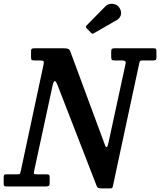

<svg xmlns="http://www.w3.org/2000/svg" viewBox="-67 -1012 869 1042"><path d="M147 -684H120.5Q109.5 -684 105.5 -686.5Q101.5 -689 101.5 -700V-734Q101.5 -744 105.2 -747Q109 -750 118.5 -750H278.5Q295.5 -750 303 -746.8Q310.5 -743.5 314.5 -733L498 -237.5Q502 -227 504.5 -220Q507 -213 511.5 -213Q516.5 -213 522 -239L614.5 -666Q617 -676.5 612 -680.2Q607 -684 595 -684H556Q542.5 -684 539.5 -688Q536.5 -692 536.5 -705.5V-732.5Q536.5 -744 540.8 -747Q545 -750 555.5 -750H766Q777 -750 779.5 -746.5Q782 -743 782 -731.5V-701.5Q782 -690.5 779 -687.2Q776 -684 764.5 -684H709Q696 -684 693.2 -681.2Q690.5 -678.5 688.5 -667.5L545.5 -1.5Q544 5 541.8 7.8Q539.5 10.5 531 10.5H480Q461.5 10.5 457 -4.5L245.5 -549.5Q236.5 -572 230.5 -572Q223.5 -572 218 -546L118 -83Q115.5 -69.5 118.8 -67.8Q122 -66 137 -66H184Q193 -66 197.8 -63.8Q202.5 -61.5 202.5 -51.5V-20.5Q202.5 -6 197.2 -3Q192 0 178.5 0H-30Q-40.5 0 -43.8 -2.5Q-47 -5 -47 -15V-47.5Q-47 -58.5 -44.5 -62.2Q-42 -66 -31 -66H26.5Q39.5 -66 41.2 -69Q43 -72 45.5 -82.5L169 -660Q172.5 -675 169.2 -679.5Q166 -684 147 -684ZM581 -970Q594.5 -948.5 588.8 -930.2Q583 -912 566.5 -903L445 -833Q438.5 -829 435 -829Q431.5 -829 426 -835L403.5 -858.5Q395.5 -867 403.5 -874.5L504.5 -977Q520 -993.5 544.2 -991.2Q568.5 -989 581 -970Z"/></svg>

Font: Besley* Narrow Medium
Style: Italic
Weight: 500
Width: 4
Italic angle: -13°
Designer: Owen Earl
Foundry: indestructible type*
Version: Version 3.000; ttfautohint (v1.8.3)